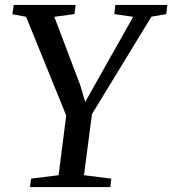

<svg xmlns="http://www.w3.org/2000/svg" viewBox="-20 -763 702 783"><path d="M102.5 0 106.5 -34.5 219 -48.5 250 -292 86.5 -694.5 30.5 -705 36 -743H288.5L283.5 -705.5L201.5 -694.5L307.5 -415L327.5 -347L364.5 -413L523 -694.5L446 -705.5L450.5 -743H662.5L658 -705.5L597.5 -695L355 -297.5L322.5 -48.5L434 -34.5L430 0Z"/></svg>

Font: Merriweather 48pt
Style: Italic
Weight: 400
Italic angle: -7.8°
Version: Version 2.101